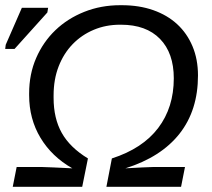

<svg xmlns="http://www.w3.org/2000/svg" viewBox="-20 -718 815 738"><path d="M448 -698Q515 -698 569 -679Q623 -660 661 -625Q699 -590 720 -540Q741 -490 741 -428Q741 -294 670 -204Q599 -114 462 -71Q502 -73 528 -74.5Q554 -76 567 -76H691L676 0H389L410 -109Q528 -147 588 -226Q648 -305 648 -417Q648 -514 595 -568.5Q542 -623 445 -623H441Q387 -623 340.5 -603.5Q294 -584 259.5 -548.5Q225 -513 205.5 -463Q186 -413 186 -351V-342Q186 -263 217.5 -207Q249 -151 318 -109L296 0H29L44 -76H143Q156 -76 184.5 -74.5Q213 -73 258 -71Q179 -116 135.5 -188.5Q92 -261 92 -352V-359Q92 -433 119 -495Q146 -557 193 -602Q240 -647 304 -672.5Q368 -698 442 -698ZM0 -530 2 -546 64 -688H165L162 -670L36 -530Z"/></svg>

Font: Libra Sans Modern
Style: Italic
Weight: 400
Italic angle: -12°
Foundry: Stefan Peev, Context Ltd
Version: Version 1.000